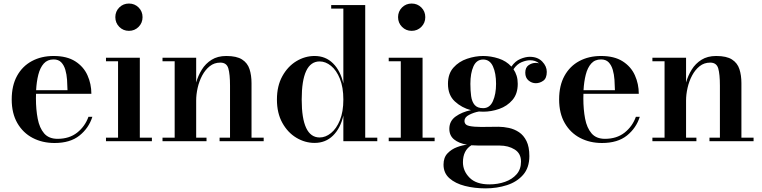

<svg xmlns="http://www.w3.org/2000/svg" viewBox="-20 -778 4201 1058"><path d="M280.5 10Q213.5 10 160 -18Q106.5 -46 75.5 -99.8Q44.5 -153.5 44.5 -230Q44.5 -306.5 74 -360Q103.5 -413.5 155.8 -441.5Q208 -469.5 275.5 -469.5Q348.5 -469.5 394.5 -440.2Q440.5 -411 462 -363.2Q483.5 -315.5 483.5 -261H178.5Q178 -249 178 -236Q178 -174.5 187.8 -123.8Q197.5 -73 223.2 -43Q249 -13 297 -13Q362 -13 405.2 -47.2Q448.5 -81.5 467.5 -134.5H489Q469.5 -72.5 418.2 -31.2Q367 10 280.5 10ZM275.5 -450.5Q241.5 -450.5 221.2 -427.8Q201 -405 191.2 -366.5Q181.5 -328 179 -281H352Q351.5 -308.5 349.5 -338.2Q347.5 -368 340 -393.5Q332.5 -419 317.2 -434.8Q302 -450.5 275.5 -450.5Z M690.5 -608Q659 -608 637.2 -630Q615.5 -652 615.5 -683.5Q615.5 -715 637.2 -736.8Q659 -758.5 690.5 -758.5Q722 -758.5 743.8 -736.8Q765.5 -715 765.5 -683.5Q765.5 -652 743.8 -630Q722 -608 690.5 -608ZM750.5 -460V-19.5H817V0H564V-19.5H630.5V-440.5H564V-460Z M1061 -460V-323.5Q1071.5 -361 1092 -394.2Q1112.5 -427.5 1145.8 -448.5Q1179 -469.5 1227 -469.5Q1284 -469.5 1314 -450.2Q1344 -431 1355 -397Q1366 -363 1366 -319.5V-19.5H1433V0H1190V-19.5H1247.5V-306Q1247.5 -369 1238.2 -401Q1229 -433 1194 -433Q1160.5 -433 1135.8 -413.2Q1111 -393.5 1094.2 -362Q1077.5 -330.5 1069.2 -294Q1061 -257.5 1061 -224V-19.5H1118V0H875.5V-19.5H942.5V-440.5H875.5V-460Z M1713.5 9.5Q1660.5 9.5 1613 -19Q1565.5 -47.5 1535.8 -101Q1506 -154.5 1506 -229.5Q1506 -304.5 1535.8 -358.2Q1565.5 -412 1613 -440.8Q1660.5 -469.5 1713.5 -469.5Q1774 -469.5 1815 -429Q1856 -388.5 1872 -318V-730.5H1805V-750H1992.5V-19.5H2059V0H1872V-141Q1856 -71 1815 -30.8Q1774 9.5 1713.5 9.5ZM1741.5 -20.5Q1774 -20.5 1804 -44.8Q1834 -69 1853 -115.5Q1872 -162 1872 -229.5Q1872 -297 1853 -344Q1834 -391 1804 -415.2Q1774 -439.5 1741.5 -439.5Q1642.5 -439.5 1642.5 -229.5Q1642.5 -20.5 1741.5 -20.5Z M2248.5 -608Q2217 -608 2195.2 -630Q2173.5 -652 2173.5 -683.5Q2173.5 -715 2195.2 -736.8Q2217 -758.5 2248.5 -758.5Q2280 -758.5 2301.8 -736.8Q2323.5 -715 2323.5 -683.5Q2323.5 -652 2301.8 -630Q2280 -608 2248.5 -608ZM2308.5 -460V-19.5H2375V0H2122V-19.5H2188.5V-440.5H2122V-460Z M2642.5 -162.5Q2631 -162.5 2619 -163.5Q2591 -158.5 2565.2 -145.2Q2539.5 -132 2539.5 -112Q2539.5 -89.5 2565.2 -84Q2591 -78.5 2631.5 -78.5Q2658 -78.5 2681.5 -79Q2705 -79.5 2726.5 -79.5Q2754.5 -79.5 2784.5 -73Q2814.5 -66.5 2840 -49.5Q2865.5 -32.5 2881.2 -0.8Q2897 31 2897 82Q2897 146 2862.8 185.2Q2828.5 224.5 2773.5 242.2Q2718.5 260 2655.5 260Q2594.5 260 2541.8 246.5Q2489 233 2456.5 204.2Q2424 175.5 2424 129Q2424 90 2446 67Q2468 44 2498.5 32.8Q2529 21.5 2553.5 19.5Q2508 11.5 2482 -9.8Q2456 -31 2456 -68Q2456 -111 2490.8 -136Q2525.5 -161 2575 -171Q2524.5 -184 2486.5 -219Q2448.5 -254 2448.5 -316Q2448.5 -371.5 2478.5 -405.2Q2508.5 -439 2553.5 -454.2Q2598.5 -469.5 2642.5 -469.5Q2684.5 -469.5 2727.2 -455.8Q2770 -442 2798 -411Q2819 -441.5 2847.5 -453.2Q2876 -465 2899 -465Q2942.5 -465 2967.8 -439Q2993 -413 2993 -382Q2993 -347 2973.8 -333.2Q2954.5 -319.5 2932.5 -319.5Q2910.5 -319.5 2892.5 -334.5Q2874.5 -349.5 2874.5 -377.5Q2874.5 -406 2892.8 -418.8Q2911 -431.5 2932.5 -431.5Q2941.5 -431.5 2950.5 -429Q2930.5 -446 2900.5 -446Q2880 -446 2854.5 -435.5Q2829 -425 2809.5 -396.5Q2820.5 -380.5 2826.8 -360.5Q2833 -340.5 2833 -316Q2833 -261 2803.8 -227Q2774.5 -193 2730.8 -177.8Q2687 -162.5 2642.5 -162.5ZM2642.5 -182Q2679 -182 2696.2 -220.8Q2713.5 -259.5 2713.5 -316Q2713.5 -375 2696.2 -412.5Q2679 -450 2642.5 -450Q2606 -450 2589 -412.5Q2572 -375 2572 -316Q2572 -278.5 2576.2 -248Q2580.5 -217.5 2595.5 -199.8Q2610.5 -182 2642.5 -182ZM2531 116Q2531 164.5 2567.5 201.2Q2604 238 2676.5 238Q2723 238 2762.8 224Q2802.5 210 2826.8 182.2Q2851 154.5 2851 112.5Q2851 67.5 2816.2 45.8Q2781.5 24 2732.5 24H2617Q2596 24 2577.5 22.5Q2531 51 2531 116Z M3297 10Q3230 10 3176.5 -18Q3123 -46 3092 -99.8Q3061 -153.5 3061 -230Q3061 -306.5 3090.5 -360Q3120 -413.5 3172.2 -441.5Q3224.5 -469.5 3292 -469.5Q3365 -469.5 3411 -440.2Q3457 -411 3478.5 -363.2Q3500 -315.5 3500 -261H3195Q3194.5 -249 3194.5 -236Q3194.5 -174.5 3204.2 -123.8Q3214 -73 3239.8 -43Q3265.5 -13 3313.5 -13Q3378.5 -13 3421.8 -47.2Q3465 -81.5 3484 -134.5H3505.5Q3486 -72.5 3434.8 -31.2Q3383.5 10 3297 10ZM3292 -450.5Q3258 -450.5 3237.8 -427.8Q3217.5 -405 3207.8 -366.5Q3198 -328 3195.5 -281H3368.5Q3368 -308.5 3366 -338.2Q3364 -368 3356.5 -393.5Q3349 -419 3333.8 -434.8Q3318.5 -450.5 3292 -450.5Z M3760.5 -460V-323.5Q3771 -361 3791.5 -394.2Q3812 -427.5 3845.2 -448.5Q3878.5 -469.5 3926.5 -469.5Q3983.5 -469.5 4013.5 -450.2Q4043.5 -431 4054.5 -397Q4065.5 -363 4065.5 -319.5V-19.5H4132.5V0H3889.5V-19.5H3947V-306Q3947 -369 3937.8 -401Q3928.5 -433 3893.5 -433Q3860 -433 3835.2 -413.2Q3810.5 -393.5 3793.8 -362Q3777 -330.5 3768.8 -294Q3760.5 -257.5 3760.5 -224V-19.5H3817.5V0H3575V-19.5H3642V-440.5H3575V-460Z"/></svg>

Font: Bodoni Moda SemiBold
Style: Regular
Weight: 600
Designer: Owen Earl
Foundry: indestructible type
Version: Version 2.005; ttfautohint (v1.8.4.7-5d5b)